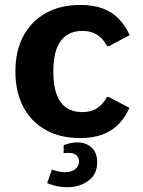

<svg xmlns="http://www.w3.org/2000/svg" viewBox="-20 -559 589 791"><path d="M310.1 9.8Q228 9.8 168.2 -23.7Q108.4 -57.1 75.9 -118.7Q43.5 -180.2 43.5 -264.6Q43.5 -349.1 76.2 -410.4Q108.9 -471.7 168.9 -505.1Q229 -538.6 311 -538.6Q363.8 -538.6 402.3 -524.4Q440.9 -510.3 468.3 -482.7Q495.6 -455.1 514.2 -414.1L428.2 -368.7H421.9Q403.3 -402.3 377.4 -417.5Q351.6 -432.6 315.9 -431.6Q282.2 -431.6 255.9 -414.8Q229.5 -397.9 214.6 -361.1Q199.7 -324.2 199.7 -264.6Q199.7 -204.1 214.4 -167.5Q229 -130.9 254.9 -114.3Q280.8 -97.7 314.9 -97.2Q350.6 -96.2 376.2 -110.8Q401.9 -125.5 420.9 -159.7H427.2L513.2 -114.7Q494.6 -73.7 467.3 -46.1Q439.9 -18.6 401.1 -4.4Q362.3 9.8 310.1 9.8ZM256.3 212.4Q214.8 212.4 174.3 195.3L193.8 139.6Q209 145 222.4 147.7Q235.8 150.4 247.1 150.4Q275.4 150.4 290.5 137.5Q305.7 124.5 305.7 106.4Q305.2 90.3 294.9 80.6Q284.7 70.8 260.3 70.8Q256.3 70.8 251.7 71Q247.1 71.3 242.2 72.3V39.1Q271.5 27.8 298.8 27.8Q335 27.8 357.7 49.1Q380.4 70.3 380.4 110.4Q380.4 158.7 344.2 185.5Q308.1 212.4 256.3 212.4Z"/></svg>

Font: Comme
Style: Bold
Weight: 700
Version: Version 1.000;gftools[0.9.27]